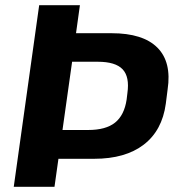

<svg xmlns="http://www.w3.org/2000/svg" viewBox="-20 -720 674 740"><path d="M131 -700H288L273 -592H410Q531 -592 586.5 -536.5Q642 -481 626 -375L619 -320Q605 -217 534 -162.5Q463 -108 343 -108H199L214 -219H320Q388 -219 423.5 -247.5Q459 -276 468 -336L471 -361Q480 -424 452.5 -453Q425 -482 357 -482H222L263 -518L190 0H33Z"/></svg>

Font: Pathway Extreme 8pt Thin 12pt
Style: Bold Italic
Weight: 700
Italic angle: -8°
Version: Version 1.001;gftools[0.9.26]